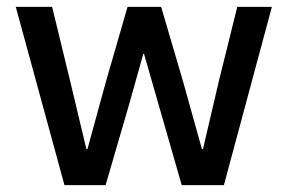

<svg xmlns="http://www.w3.org/2000/svg" viewBox="-20 -540 839 560"><path d="M26 -520H132L185 -302L232 -105H235L289 -302L352 -520H450L514 -302L569 -105H572L618 -302L672 -520H773L633 0H510L442 -237L400 -383H398L357 -237L288 0H168Z"/></svg>

Font: IBM Plex Sans Hebrew Medm
Style: Regular
Weight: 500
Designer: Mike Abbink, Paul van der Laan, Pieter van Rosmalen, Yanek Iontef
Foundry: Bold Monday
Version: Version 1.3